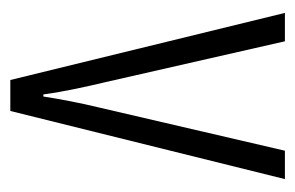

<svg xmlns="http://www.w3.org/2000/svg" viewBox="-120 -452 572 372"><g transform="rotate(90 166.0 -266.0)"><path d="M135 0H195L327 -532H272L189 -175C179 -134 172 -96 167 -64H163C157 -107 148 -147 139 -185L60 -532H5Z"/></g></svg>

Font: Noto Sans Khmer UI ExtraCondensed Light
Style: Regular
Weight: 300
Width: 2
Designer: Danh Hong and the Monotype Design Team
Foundry: Monotype Imaging Inc.
Version: Version 2.002